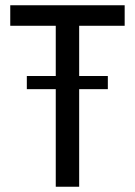

<svg xmlns="http://www.w3.org/2000/svg" viewBox="-20 -710 513 730"><path d="M281 -612V-421H390V-371H281V0H192V-371H82V-421H192V-612H19V-690H454V-612Z"/></svg>

Font: exo2condensed_r
Style: Regular
Weight: 400
Width: 3
Designer: Natanael Gama
Version: Version 1.001;PS 001.001;hotconv 1.0.70;makeotf.lib2.5.58329